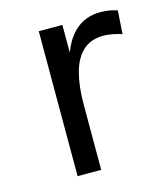

<svg xmlns="http://www.w3.org/2000/svg" viewBox="-81 -550 525 613"><g transform="rotate(-15 181.0 -243.5)"><path d="M101 0V-479H179V0ZM155 -216Q155 -307 172.5 -367.2Q190 -427.5 223.8 -457.2Q257.5 -487 306 -487Q321.5 -487 335 -484.8Q348.5 -482.5 362 -478L357 -401Q343 -405.5 326.2 -408.8Q309.5 -412 297 -412Q254.5 -412 228.5 -388Q202.5 -364 190.8 -320Q179 -276 179 -216Z"/></g></svg>

Font: Karla ExtraLight
Style: Regular
Weight: 400
Version: Version 2.001